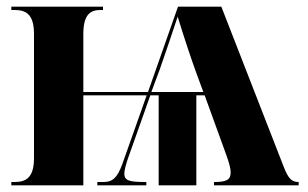

<svg xmlns="http://www.w3.org/2000/svg" viewBox="-20 -556 923 576"><path d="M14 0H230V-270H420L347 -64C332 -23 318 -10 291 -10H272V0H419V-10C370 -10 353 -13 353 -35C353 -45 357 -60 364 -81L431 -270H456V0H569V-270H594L660 -88C667 -68 672 -51 672 -39C672 -16 659 -10 622 -10V0H876V-10C855 -10 845 -20 831 -56L644 -536H514L424 -280H230V-454C230 -511 250 -526 281 -526H289V-536H14V-526H24C59 -526 82 -512 82 -454V-82C82 -24 59 -10 24 -10H14ZM434 -280 459 -347C477 -399 496 -454 513 -506C533 -441 553 -381 569 -337L590 -280Z"/></svg>

Font: Noto Serif Display Condensed ExtraBold
Style: Regular
Weight: 800
Width: 3
Designer: Monotype Design Team
Foundry: Monotype Imaging Inc.
Version: Version 2.009